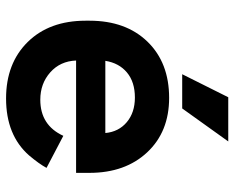

<svg xmlns="http://www.w3.org/2000/svg" viewBox="-88 -652 754 617"><g transform="rotate(90 288.5 -343.0)"><path d="M296 14Q183 14 114.5 -55.5Q46 -125 46 -242V-254Q46 -371 113.5 -440.5Q181 -510 294 -510Q403 -510 469 -439.5Q535 -369 535 -254V-211H174Q176 -160 212 -128Q248 -96 300 -96Q382 -96 416 -170L519 -116Q506 -92 479 -60Q414 14 296 14ZM175 -305H407Q403 -348 372 -374Q341 -400 293 -400Q243 -400 212.5 -374.5Q182 -349 175 -305ZM328 -552H218L292 -700H434Z"/></g></svg>

Font: Rootstock Sans Headline
Style: Bold
Weight: 700
Designer: Florian Karsten
Foundry: Florian Karsten
Version: Version 2.000;FEAKit 1.0